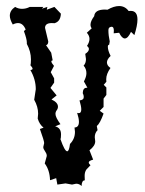

<svg xmlns="http://www.w3.org/2000/svg" viewBox="-20 -608 484 639"><path d="M167 -15.1 146.5 -8.3Q145.5 -42 128.9 -64L135.7 -88.9Q135.7 -93.8 133.8 -97.7Q131.8 -101.6 129.6 -105Q127.4 -108.4 125.7 -111.6Q124 -114.7 124 -118.7L127 -131.8Q127 -139.2 112.8 -178.7L125 -183.1Q111.3 -193.8 105.5 -213.4L106.9 -229.5Q106.9 -252.9 93.8 -275.9L99.1 -311Q99.1 -343.8 81.1 -375Q88.4 -375.5 88.4 -379.4Q88.4 -382.8 81.1 -391.1Q83 -394.5 83 -410.2Q83 -436.5 69.3 -461.9V-466.8Q69.3 -478 59.6 -504.4L65.4 -509.8Q56.6 -531.2 40 -531.2Q31.7 -531.2 22.5 -526.4Q12.7 -543.5 12.7 -555.7Q12.7 -573.2 30.3 -585Q41 -578.6 53.2 -578.6Q66.9 -578.6 79.1 -585H124.5L119.6 -579.1L137.7 -585L135.7 -575.7L161.1 -585L182.6 -562.5Q181.6 -536.6 161.6 -530.8L152.3 -531.2Q129.9 -531.2 129.9 -515.1L140.6 -470.2Q140.6 -459.5 133.3 -457.5L150.4 -432.6L155.3 -407.2Q150.9 -406.2 150.9 -403.8Q150.9 -398.9 159.7 -388.7L148.9 -367.7L160.2 -347.2V-333L147.9 -315.4L168.5 -290.5L151.4 -276.9Q172.9 -267.1 172.9 -252.9Q172.9 -246.6 168.7 -241Q164.6 -235.4 164.6 -229Q164.6 -217.3 181.2 -194.8L163.6 -187.5Q183.1 -182.6 183.1 -160.6Q183.1 -148.4 181.2 -145Q195.3 -104.5 203.6 -104.5Q210 -104.5 212.9 -128.9Q229.5 -145.5 229.5 -169.4L228 -183.6Q242.7 -184.1 242.7 -202.6Q242.7 -213.9 236.8 -232.4L242.2 -231.4Q250.5 -231.4 250.5 -244.1Q250.5 -253.9 244.6 -273.9Q258.8 -274.9 258.8 -285.2Q258.8 -291.5 255.4 -297.9Q255.9 -315.9 268.6 -315.9H271L259.3 -336.9Q267.6 -352.5 267.6 -364.3Q267.6 -378.9 258.3 -389.6Q266.1 -397.5 266.1 -411.6L263.7 -428.7Q275.9 -436.5 275.9 -444.8Q275.9 -450.2 269.5 -455.1Q277.8 -467.8 277.8 -478.5Q277.8 -489.3 269 -499L285.2 -513.7Q281.2 -519 281.2 -525.9Q281.2 -537.6 293.5 -554.2Q295.4 -576.2 329.1 -576.2L337.9 -575.7Q358.9 -587.9 376.5 -587.9Q396 -587.9 408.2 -571.3L415 -571.8Q437.5 -571.8 437.5 -543Q437.5 -523.4 427.2 -491.2L416 -502Q405.8 -480 395.5 -480Q385.7 -480 376.5 -499L358.4 -497.1L358.9 -505.9Q358.9 -519 351.6 -519Q348.6 -519 344.7 -516.8Q340.8 -514.6 340.8 -506.3Q340.8 -490.7 345.2 -470.2L343.3 -459Q338.9 -459 338.9 -452.6Q338.9 -439.9 348.1 -421.9Q335.9 -410.2 335.9 -400.4Q335.9 -389.6 347.7 -381.8Q333.5 -361.8 333.5 -344.2L334 -335.9L325.2 -325.7L334 -316.9V-292L324.7 -279.8V-252L312 -239.3L324.7 -230Q313 -197.3 302.2 -188.5L304.7 -174.8Q295.4 -165.5 295.4 -151.4L296.9 -137.7Q296.9 -122.6 277.8 -107.9L290 -76.7Q275.4 -72.8 275.4 -67.4Q275.4 -63 281.2 -58.1L267.6 -43.9Q261.7 -35.6 261.7 -22.9L262.2 -7.8Q252 -7.8 251.5 11.2Q244.1 3.4 233.4 3.4L219.7 6.3L198.2 2.4L170.9 6.3Z"/></svg>

Font: Truetypewriter PolyglOTT
Style: Regular
Weight: 400
Designer: Sergey Beatoff a.k.a. Sam_T
Version: Version 3.76